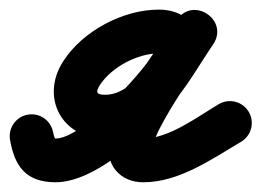

<svg xmlns="http://www.w3.org/2000/svg" viewBox="-65 -330 538 395"><path d="M-44.3 -41.9C-34.8 11.5 -12.3 44.4 48.1 45C147 46 281.1 -95.1 328.9 -174.9C365.7 -236.4 340.6 -310.2 261.7 -310.2C187.9 -310.2 105.6 -266.4 65.4 -204.5C17 -130.1 62.1 -45 151.1 -45C265.8 -45 317.9 -156.9 373.4 -238.6C390.2 -263.3 379.6 -288.2 360.9 -300.8C342.1 -313.3 315 -313.5 298.6 -288.7C253.6 -220.3 114.7 -51.4 172.5 19.7C186.9 37.5 207.7 45 230 45C303 45 370.2 -2.3 431 -38.3C452.3 -51 459.4 -78.6 446.7 -100C434 -121.3 406.4 -128.4 385 -115.7C340.3 -89.2 282.7 -45 230 -45C227.9 -45 233.9 -43.8 235.6 -42.6C238.1 -40.5 240.5 -38.4 242.9 -36.3C248.2 -29.9 246.2 -30.4 247.9 -24.7C248.5 -23 248.5 -28.3 248.9 -30.1C250.5 -36 252.4 -41.3 254.8 -46.9C260 -59.4 266.3 -71.5 272.9 -83.3C303 -137.4 339.7 -187.5 373.8 -239.1C390.2 -264 379.8 -288.9 361.2 -301.3C342.6 -313.8 315.7 -313.8 299 -289.2C264.3 -238.1 218.9 -135 151.1 -135C132.7 -135 131.3 -140.8 140.8 -155.5C164.5 -191.9 218.2 -220.2 261.7 -220.2C265.7 -220.2 259.3 -237.2 254.6 -226.8C253.8 -224.8 252.8 -223 251.7 -221.1C224.4 -175.6 103.3 -44.4 49 -45C46.5 -45 38.5 -47 41 -45.8C53.7 -39.5 46.7 -44.2 44.3 -57.7C39.9 -82.2 16.6 -98.5 -7.9 -94.1C-32.4 -89.8 -48.7 -66.4 -44.3 -41.9Z"/></svg>

Font: FRB American Cursive Guidelines Arrows Black
Style: Bold Italic
Weight: 900
Italic angle: -25°
Version: Version 2.0;Modular Font Editor K font №1